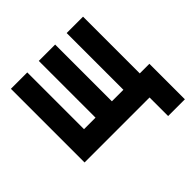

<svg xmlns="http://www.w3.org/2000/svg" viewBox="-190 -794 1130 1130"><g transform="rotate(-45 375.0 -229.0)"><path d="M591.7 0H50.8V-613.1H187.1V-140.8H282.9V-613.1H419.1V-140.8H514.9V-613.1H651.2V-140.8H731.2V154.6H591.7Z"/></g></svg>

Font: Martian Mono Custom sWd Rg
Style: Regular
Weight: 400
Width: 6
Monospace: yes
Designer: Alex Havermale
Foundry: Evil Martians
Version: Version 1.000